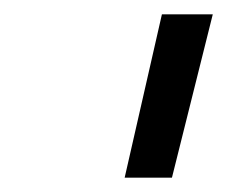

<svg xmlns="http://www.w3.org/2000/svg" viewBox="-20 -714 317 268"><path d="M220 -466H154L206 -694H277Z"/></svg>

Font: TitilliumWebItalic
Style: Italic
Weight: 400
Italic angle: -13°
Version: Version 1.001;PS 57.000;hotconv 1.0.70;makeotf.lib2.5.55311